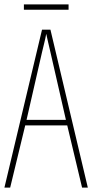

<svg xmlns="http://www.w3.org/2000/svg" viewBox="-20 -848 417 868"><path d="M351 0 284 -281H94L26 0H0L170 -714H208L377 0ZM208 -612Q202 -637 198 -655Q194 -673 189 -695Q185 -673 180.5 -655.5Q176 -638 170 -612L100 -306H278ZM290 -828V-804H88V-828Z"/></svg>

Font: Noto Sans Lao Looped ExtraCondensed Thin
Style: Regular
Weight: 100
Width: 2
Designer: Mark Frömberg, Ben Mitchell
Foundry: The Fontpad Ltd
Version: Version 1.002; ttfautohint (v1.8.4.7-5d5b)